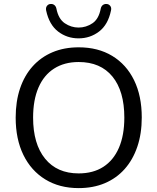

<svg xmlns="http://www.w3.org/2000/svg" viewBox="-20 -957 808 986"><path d="M383.9 9Q285.5 9 212.8 -35.5Q140 -80 100.2 -161.2Q60.5 -242.5 60.5 -352.9Q60.5 -436.5 83 -503Q105.5 -569.5 147.8 -616.5Q190 -663.5 249.8 -688.8Q309.5 -714 384.1 -714Q483.5 -714 556.2 -670Q629 -626 668.5 -545.2Q708 -464.5 708 -354.1Q708 -270.5 685.2 -203.5Q662.5 -136.5 620.2 -89Q578 -41.5 518.2 -16.2Q458.5 9 383.9 9ZM383.9 -66.5Q458.4 -66.5 510.7 -100.2Q563 -134 590.8 -198.2Q618.5 -262.5 618.5 -353Q618.5 -489 557.5 -563.8Q496.5 -638.5 384 -638.5Q310.5 -638.5 257.9 -604.9Q205.3 -571.4 177.6 -507.4Q150 -443.5 150 -353.1Q150 -218 211.5 -142.2Q273 -66.5 383.9 -66.5ZM383.5 -760Q324 -760 278.2 -795.2Q232.5 -830.5 217 -903Q214 -917.5 221.2 -926.8Q228.5 -936 239 -936.5Q248 -937.5 254.2 -934.2Q260.5 -931 264.2 -925.8Q268 -920.5 269.5 -913.5Q280 -859.5 312.8 -837.5Q345.5 -815.5 383.5 -815.5Q422 -815.5 454.8 -837.5Q487.5 -859.5 497.5 -913.5Q499 -920.5 502.8 -925.8Q506.5 -931 513 -934.2Q519.5 -937.5 528 -936.5Q538.5 -936 546 -926.8Q553.5 -917.5 550 -903Q535 -830.5 489 -795.2Q443 -760 383.5 -760Z"/></svg>

Font: Nunito ExtraLight
Style: Regular
Weight: 200
Designer: Vernon Adams
Foundry: Vernon Adams
Version: Version 3.602;April 4, 2023;FontCreator 14.0.0.2856 64-bit